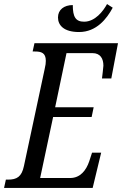

<svg xmlns="http://www.w3.org/2000/svg" viewBox="-37 -927 602 947"><path d="M353 -769C439 -769 490 -835 519 -889L491 -907C472 -872 432 -820 378 -820C336 -820 322 -844 322 -902C279 -902 249 -879 249 -841C249 -803 277 -769 353 -769ZM-17 0H420L462 -174H417L403 -131C388 -87 359 -49 309 -49H161L225 -350H415L425 -398H235L291 -665H419C458 -665 473 -638 473 -603C473 -595 467 -549 466 -540H512L545 -714H133L124 -673H135C166 -673 189 -667 189 -627C189 -617 188 -606 183 -585L81 -108C70 -55 46 -41 2 -41H-8Z"/></svg>

Font: Noto Serif ExtraCondensed
Style: Italic
Weight: 400
Width: 2
Italic angle: -12°
Designer: Monotype Design Team
Foundry: Monotype Imaging Inc.
Version: Version 2.014